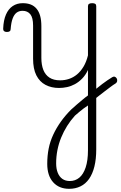

<svg xmlns="http://www.w3.org/2000/svg" viewBox="-76 -535 761 1207"><path d="M506 41Q521 30 536 17.5Q551 5 567 -7Q583 -19 599 -30Q615 -41 630 -50Q638 -55 645.5 -52.5Q653 -50 657.5 -42.5Q662 -35 660.5 -25.5Q659 -16 650 -10Q635 -1 618 12Q601 25 583 38.5Q565 52 548 65.5Q531 79 516 91ZM359 652Q295 652 258 610.5Q221 569 221 495Q221 444 230 399Q239 354 258.5 312Q278 270 306 230.5Q334 191 371 154Q389 137 407 122Q425 107 442.5 92Q460 77 477 65V-95Q462 -63 440.5 -41Q419 -19 395 -6Q371 7 345.5 12.5Q320 18 295 18Q247 18 210 -1.5Q173 -21 152.5 -61.5Q132 -102 132 -166V-374Q132 -424 114.5 -445.5Q97 -467 66 -467Q44 -467 28.5 -455.5Q13 -444 3.5 -418.5Q-6 -393 -9 -352Q-9 -343 -15 -338.5Q-21 -334 -33 -334Q-43 -334 -49.5 -338.5Q-56 -343 -56 -355Q-54 -408 -38.5 -443.5Q-23 -479 4 -497Q31 -515 67 -515Q96 -515 117.5 -506.5Q139 -498 154 -480Q169 -462 176.5 -435Q184 -408 184 -370V-171Q184 -127 196.5 -95.5Q209 -64 235 -47Q261 -30 302 -30Q331 -30 358 -39Q385 -48 408 -67Q431 -86 449 -116Q467 -146 477 -187V-496Q477 -506 483.5 -510.5Q490 -515 504 -515Q517 -515 523 -510.5Q529 -506 529 -496V404Q529 465 517.5 511.5Q506 558 484 589.5Q462 621 430 636.5Q398 652 359 652ZM363 603Q397 603 422.5 582Q448 561 462.5 517.5Q477 474 477 410V128Q463 137 449.5 147Q436 157 422.5 168.5Q409 180 395 192Q367 223 345.5 257.5Q324 292 308.5 330Q293 368 285 408.5Q277 449 277 492Q277 526 287 551Q297 576 316 589.5Q335 603 363 603Z"/></svg>

Font: Playwrite CL ExtraLight
Style: Regular
Weight: 200
Designer: Veronika Burian, José Scaglione
Foundry: TypeTogether
Version: Version 1.002